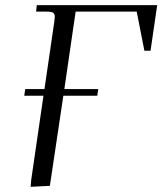

<svg xmlns="http://www.w3.org/2000/svg" viewBox="-20 -722 631 746"><path d="M74.2 -350.1 78.1 -376H152.8L190.9 -637.2Q192.9 -650.9 192.9 -655.8Q192.9 -668.5 186.3 -672.6Q179.7 -676.8 161.1 -676.8H120.1L123 -702.1H590.8L564.9 -524.9H541L511.2 -676.8H273.9L230 -376H361.8L357.9 -350.1H226.1L173.8 0L99.1 3.9L101.1 -22L148.9 -350.1Z"/></svg>

Font: Dihjauti S
Style: Italic
Weight: 400
Italic angle: -9°
Designer: T. Christopher White
Version: Version 3.0.0